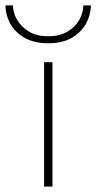

<svg xmlns="http://www.w3.org/2000/svg" viewBox="-73 -690 356 710"><path d="M90 -460V0H121V-460ZM-53 -670Q-53 -636 -35.5 -603.5Q-18 -571 17.5 -550.5Q53 -530 105 -530Q158 -530 193 -550.5Q228 -571 245.5 -603.5Q263 -636 263 -670H235Q235 -643 220.5 -617Q206 -591 177 -573.5Q148 -556 105 -556Q62 -556 33.5 -573.5Q5 -591 -10 -617Q-25 -643 -25 -670Z"/></svg>

Font: Jost ExtraLight
Style: Regular
Weight: 250
Version: Version 3.710